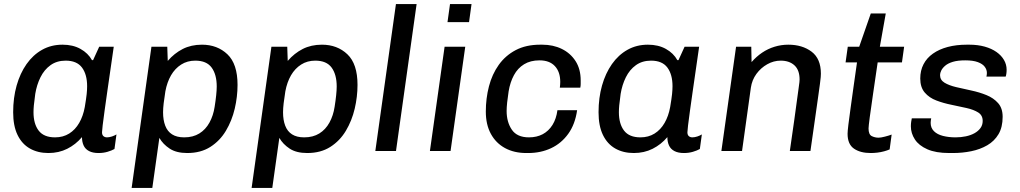

<svg xmlns="http://www.w3.org/2000/svg" viewBox="-20 -740 4997 941"><path d="M217.2 10Q165.5 10 126.5 -12.1Q87.5 -34.2 66 -78.6Q44.5 -123 44.5 -190Q44.5 -260.8 61.5 -320.8Q78.5 -380.8 110.1 -425.9Q141.8 -471 186.4 -496Q231 -521 286.5 -521Q337.5 -521 374.6 -500.2Q411.8 -479.5 430.8 -445.2H436.2L466.2 -511H537.5Q530 -458.8 521.9 -402.8Q513.8 -346.8 506.2 -294Q498.8 -241.2 492.6 -197.5Q486.5 -153.8 483.2 -125.9Q480 -98 480 -91.8Q480 -78.8 486.9 -72.8Q493.8 -66.8 504.5 -66.8Q515.5 -66.8 528.9 -71.2Q542.2 -75.8 550.8 -81.2L541 -9.8Q527.8 -2.2 507.2 3.9Q486.8 10 463 10Q434.8 10 416.4 0.4Q398 -9.2 389.9 -26.9Q381.8 -44.5 381.8 -68Q350.8 -31.5 309.5 -10.8Q268.2 10 217.2 10ZM249.8 -66.8Q289.2 -66.8 319 -85.4Q348.8 -104 368.1 -137.5Q387.5 -171 395.5 -215.2Q402.5 -257 404.8 -278.9Q407 -300.8 407 -317.2Q407 -375.2 381.8 -409Q356.5 -442.8 301.8 -442.8Q258.5 -442.8 227.6 -420.6Q196.8 -398.5 178.4 -361.4Q160 -324.2 152.8 -280Q147.5 -242.5 145.9 -223.6Q144.2 -204.8 144.2 -190.2Q144.2 -133 169.5 -99.9Q194.8 -66.8 249.8 -66.8Z M625.2 181 722.2 -511H799.8L802.2 -441.5Q834.2 -478.8 875.5 -499.9Q916.8 -521 969.8 -521Q1045 -521 1094.6 -473.9Q1144.2 -426.8 1144.2 -324Q1144.2 -266 1130.4 -207.1Q1116.5 -148.2 1087.1 -99Q1057.8 -49.8 1010.8 -19.9Q963.8 10 897.8 10Q844.5 10 811.6 -11.6Q778.8 -33.2 761 -64.2L726.5 181ZM883 -66.8Q926.2 -66.8 957 -85.9Q987.8 -105 1006.6 -139.2Q1025.5 -173.5 1032 -216.8Q1036.8 -247 1039.5 -272.8Q1042.2 -298.5 1042.2 -316Q1042.2 -374.5 1017.4 -408.6Q992.5 -442.8 937.2 -442.8Q898 -442.8 867.9 -423.6Q837.8 -404.5 818.2 -370.9Q798.8 -337.2 790.5 -292.5Q785.2 -259.8 782.2 -234.1Q779.2 -208.5 779.2 -189.8Q779.2 -151.5 789.9 -123.8Q800.5 -96 823.5 -81.4Q846.5 -66.8 883 -66.8Z M1213.2 181 1310.2 -511H1387.8L1390.2 -441.5Q1422.2 -478.8 1463.5 -499.9Q1504.8 -521 1557.8 -521Q1633 -521 1682.6 -473.9Q1732.2 -426.8 1732.2 -324Q1732.2 -266 1718.4 -207.1Q1704.5 -148.2 1675.1 -99Q1645.8 -49.8 1598.8 -19.9Q1551.8 10 1485.8 10Q1432.5 10 1399.6 -11.6Q1366.8 -33.2 1349 -64.2L1314.5 181ZM1471 -66.8Q1514.2 -66.8 1545 -85.9Q1575.8 -105 1594.6 -139.2Q1613.5 -173.5 1620 -216.8Q1624.8 -247 1627.5 -272.8Q1630.2 -298.5 1630.2 -316Q1630.2 -374.5 1605.4 -408.6Q1580.5 -442.8 1525.2 -442.8Q1486 -442.8 1455.9 -423.6Q1425.8 -404.5 1406.2 -370.9Q1386.8 -337.2 1378.5 -292.5Q1373.2 -259.8 1370.2 -234.1Q1367.2 -208.5 1367.2 -189.8Q1367.2 -151.5 1377.9 -123.8Q1388.5 -96 1411.5 -81.4Q1434.5 -66.8 1471 -66.8Z M1819.5 0 1920.5 -720H2021.8L1920.8 0Z M2087 0 2159 -511H2260.2L2188.2 0ZM2173.2 -631.5 2185.5 -720H2291L2278.8 -631.5Z M2559.2 10Q2500 10 2455.2 -14.2Q2410.5 -38.5 2385.8 -83.9Q2361 -129.2 2361 -193.2Q2361 -257.8 2376.4 -317Q2391.8 -376.2 2424.4 -422Q2457 -467.8 2507.5 -494.4Q2558 -521 2627.8 -521H2637.5Q2691.2 -521 2733.5 -500.2Q2775.8 -479.5 2800.9 -440.5Q2826 -401.5 2826 -345.8Q2826 -337.5 2826 -328.5Q2826 -319.5 2824 -310.2H2723.8Q2724.8 -317.5 2725.2 -324.5Q2725.8 -331.5 2725.8 -338.5Q2725.8 -387.8 2699.5 -416Q2673.2 -444.2 2624.2 -444.2Q2579.8 -444.2 2548.5 -425Q2517.2 -405.8 2498.8 -371.5Q2480.2 -337.2 2472.8 -292.2Q2468.2 -263 2465.6 -238Q2463 -213 2463 -196.2Q2463 -142 2488.5 -104.4Q2514 -66.8 2572.5 -66.8Q2610.5 -66.8 2639.8 -82.2Q2669 -97.8 2687.8 -127.8Q2706.5 -157.8 2712 -200H2808.5Q2798.8 -131 2765 -84.1Q2731.2 -37.2 2680.6 -13.6Q2630 10 2568.8 10Z M3086.2 10Q3034.5 10 2995.5 -12.1Q2956.5 -34.2 2935 -78.6Q2913.5 -123 2913.5 -190Q2913.5 -260.8 2930.5 -320.8Q2947.5 -380.8 2979.1 -425.9Q3010.8 -471 3055.4 -496Q3100 -521 3155.5 -521Q3206.5 -521 3243.6 -500.2Q3280.8 -479.5 3299.8 -445.2H3305.2L3335.2 -511H3406.5Q3399 -458.8 3390.9 -402.8Q3382.8 -346.8 3375.2 -294Q3367.8 -241.2 3361.6 -197.5Q3355.5 -153.8 3352.2 -125.9Q3349 -98 3349 -91.8Q3349 -78.8 3355.9 -72.8Q3362.8 -66.8 3373.5 -66.8Q3384.5 -66.8 3397.9 -71.2Q3411.2 -75.8 3419.8 -81.2L3410 -9.8Q3396.8 -2.2 3376.2 3.9Q3355.8 10 3332 10Q3303.8 10 3285.4 0.4Q3267 -9.2 3258.9 -26.9Q3250.8 -44.5 3250.8 -68Q3219.8 -31.5 3178.5 -10.8Q3137.2 10 3086.2 10ZM3118.8 -66.8Q3158.2 -66.8 3188 -85.4Q3217.8 -104 3237.1 -137.5Q3256.5 -171 3264.5 -215.2Q3271.5 -257 3273.8 -278.9Q3276 -300.8 3276 -317.2Q3276 -375.2 3250.8 -409Q3225.5 -442.8 3170.8 -442.8Q3127.5 -442.8 3096.6 -420.6Q3065.8 -398.5 3047.4 -361.4Q3029 -324.2 3021.8 -280Q3016.5 -242.5 3014.9 -223.6Q3013.2 -204.8 3013.2 -190.2Q3013.2 -133 3038.5 -99.9Q3063.8 -66.8 3118.8 -66.8Z M3515.5 0 3587.5 -511H3662L3663.5 -435.8Q3687 -462.8 3715.2 -481.9Q3743.5 -501 3776.2 -511Q3809 -521 3843.5 -521Q3912.2 -521 3957.8 -486.6Q4003.2 -452.2 4003.2 -379.2Q4003.2 -373 4002.4 -362Q4001.5 -351 3998.6 -329.2Q3995.8 -307.5 3990 -267Q3984.2 -226.5 3975.1 -161.8Q3966 -97 3952 0H3851Q3864.2 -91.2 3872.8 -152.2Q3881.2 -213.2 3886.2 -250.6Q3891.2 -288 3894.1 -308Q3897 -328 3897.9 -336.8Q3898.8 -345.5 3898.8 -350.2Q3898.8 -396.5 3873.8 -419.6Q3848.8 -442.8 3806.2 -442.8Q3771.8 -442.8 3740.4 -425.1Q3709 -407.5 3687.2 -377.8Q3665.5 -348 3660 -310.2L3616.8 0Z M4247.5 10Q4196.5 10 4165.2 -11.6Q4134 -33.2 4134 -84.5Q4134 -96.2 4138 -129.4Q4142 -162.5 4148.8 -210.8Q4155.5 -259 4163.5 -316.4Q4171.5 -373.8 4180.2 -434.2H4124.2L4135 -511H4191L4247.8 -674H4321.2L4292.2 -511H4411.2L4400.5 -434.2H4281.5Q4269 -349 4258.8 -279.1Q4248.5 -209.2 4242.6 -164.8Q4236.8 -120.2 4236.8 -110.5Q4236.8 -81 4252.2 -73.1Q4267.8 -65.2 4286 -65.2Q4297 -65.2 4317 -70.4Q4337 -75.5 4350 -80.5L4340.2 -7.8Q4329 -2.8 4312.9 1.6Q4296.8 6 4279.8 8Q4262.8 10 4247.5 10Z M4632 10Q4566.5 10 4524.9 -8.4Q4483.2 -26.8 4463.8 -56.8Q4444.2 -86.8 4444.2 -121Q4444.2 -133.2 4445.8 -143.5Q4447.2 -153.8 4448.8 -160H4543.8Q4542.5 -153 4541.9 -148.1Q4541.2 -143.2 4541.2 -137.8Q4541.2 -113 4557.4 -97Q4573.5 -81 4601.6 -73.9Q4629.8 -66.8 4663.2 -66.8Q4690 -66.8 4713.9 -71.9Q4737.8 -77 4756 -87.1Q4774.2 -97.2 4785.2 -112.2Q4796.2 -127.2 4796.2 -147.5Q4796.2 -175 4774 -188.9Q4751.8 -202.8 4717 -210.6Q4682.2 -218.5 4643.2 -226.4Q4604.2 -234.2 4569.4 -247.4Q4534.5 -260.5 4512.4 -286.2Q4490.2 -312 4490.2 -355.2Q4490.2 -394.2 4506.2 -425.1Q4522.2 -456 4552.4 -477.2Q4582.5 -498.5 4624.6 -509.8Q4666.8 -521 4718.8 -521H4730.5Q4772.2 -521 4806.1 -511.5Q4840 -502 4863.9 -485.1Q4887.8 -468.2 4900.6 -446Q4913.5 -423.8 4913.5 -398.2Q4913.5 -387.2 4912.1 -378.4Q4910.8 -369.5 4908.8 -364.5H4814.5Q4815.5 -368.5 4816.1 -373Q4816.8 -377.5 4816.8 -382.2Q4816.8 -398.8 4806.2 -412.8Q4795.8 -426.8 4772.5 -435.5Q4749.2 -444.2 4710.8 -444.2Q4674 -444.2 4650.1 -437Q4626.2 -429.8 4612.6 -418.1Q4599 -406.5 4593.1 -394.2Q4587.2 -382 4587.2 -372.2Q4587.2 -347.8 4609.4 -334.5Q4631.5 -321.2 4666.4 -313Q4701.2 -304.8 4740.6 -296.4Q4780 -288 4814.8 -273.9Q4849.5 -259.8 4871.8 -234.6Q4894 -209.5 4894 -167.8Q4894 -116.5 4873.8 -82.4Q4853.5 -48.2 4818.6 -28Q4783.8 -7.8 4740.2 1.1Q4696.8 10 4650.2 10Z"/></svg>

Font: Chivo Medium
Style: Italic
Weight: 500
Italic angle: -8.05°
Designer: Hector Gatti
Foundry: Omnibus-Type
Version: Version 2.002